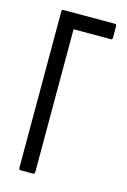

<svg xmlns="http://www.w3.org/2000/svg" viewBox="-104 -706 502 758"><g transform="rotate(15 146.5 -327.5)"><path d="M59 0Q52 0 52 -9V-646Q52 -655 58 -655H270Q276 -655 276 -646V-601Q276 -592 270 -592H117V-9Q117 0 110 0Z"/></g></svg>

Font: Sofia Sans Extra Condensed
Style: Regular
Weight: 400
Designer: Botio Nikoltchev, Ani Petrova
Foundry: lettersoup
Version: Version 4.101